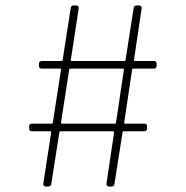

<svg xmlns="http://www.w3.org/2000/svg" viewBox="-20 -696 683 705"><path d="M139 -22 168 -210Q168 -214 165 -214H97Q87 -214 87 -224V-232Q87 -242 98 -242H169Q174 -242 174 -246L204 -440Q204 -444 201 -444H133Q123 -444 123 -454V-462Q123 -472 134 -472H205Q210 -472 210 -476L240 -668Q242 -676 251 -676H260Q264 -676 267 -673Q270 -670 269 -665L240 -476Q240 -472 243 -472H436Q441 -472 441 -476L471 -668Q473 -676 482 -676H491Q495 -676 498 -673Q501 -670 500 -665L472 -476Q472 -472 475 -472H546Q555 -472 555 -462V-454Q555 -444 545 -444H470Q465 -444 465 -440L436 -246Q436 -242 439 -242H510Q520 -242 520 -232V-224Q520 -214 509 -214H435Q430 -214 430 -210L400 -19Q398 -11 389 -11H380Q376 -11 373 -14Q370 -17 371 -22L399 -210Q399 -214 396 -214H203Q198 -214 198 -210L168 -19Q166 -11 157 -11H148Q144 -11 141 -14Q138 -17 139 -22ZM207 -242H401Q406 -242 406 -246L435 -440Q435 -444 432 -444H239Q234 -444 234 -440L204 -246Q204 -242 207 -242Z"/></svg>

Font: Barlow GEO Thin
Style: Regular
Weight: 100
Designer: Jeremy Tribby
Foundry: Tribby Type
Version: Version 1.408